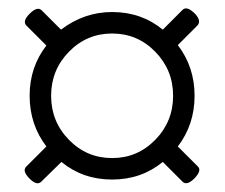

<svg xmlns="http://www.w3.org/2000/svg" viewBox="-20 -493 523 447"><path d="M341.5 -372.5Q300 -415 241 -415Q182 -415 140.5 -372.5Q99 -330 99 -270Q99 -210 140.5 -167.5Q182 -125 241 -125Q300 -125 341.5 -167.5Q383 -210 383 -270Q383 -330 341.5 -372.5ZM41 -434Q32 -444 49 -461Q67 -479 77 -469L122 -424Q176 -465 241 -465Q309 -465 359 -424L405 -470Q415 -480 434 -461Q450 -444 439 -433L394 -388Q433 -337 433 -270Q433 -203 394 -152L441 -105Q450 -96 433 -78Q415 -60 405 -70L359 -116Q309 -75 241 -75Q173 -75 123 -116L76 -70Q66 -60 49 -77Q31 -95 41 -105L88 -152Q49 -203 49 -270Q49 -337 88 -387Z"/></svg>

Font: EB Garamond 12 All SC
Style: AllSC
Weight: 400
Version: Version 0.016 ; ttfautohint (v0.97) -l 8 -r 50 -G 200 -x 0 -